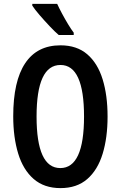

<svg xmlns="http://www.w3.org/2000/svg" viewBox="-20 -957 620 987"><path d="M533 -358Q533 -249 507.5 -166Q482 -83 428.5 -36.5Q375 10 291 10Q207 10 153 -37Q99 -84 73.5 -167.5Q48 -251 48 -359Q48 -540 109.5 -632Q171 -724 291 -724Q375 -724 428.5 -678Q482 -632 507.5 -549.5Q533 -467 533 -358ZM168 -358Q168 -93 290 -93Q412 -93 412 -358Q412 -623 291 -623Q168 -623 168 -358ZM274 -937Q284 -915 299 -887Q314 -859 330 -832.5Q346 -806 359 -789V-777H282Q263 -793 236 -821.5Q209 -850 184 -879Q159 -908 146 -928V-937Z"/></svg>

Font: Noto Sans Gujarati UI ExtraCondensed SemiBold
Style: Regular
Weight: 600
Width: 2
Designer: Jelle Bosma - Monotype Design Team, Universal Thirst
Foundry: Monotype Imaging Inc.
Version: Version 2.106; ttfautohint (v1.8.4.7-5d5b)